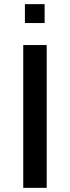

<svg xmlns="http://www.w3.org/2000/svg" viewBox="-20 -905 336 925"><path d="M100 -885V-794H195V-885ZM92 -688V0H205V-688Z"/></svg>

Font: Saira UNSAM Medium
Style: Regular
Weight: 500
Designer: Hector Gatti with collaboration of the Omnibus-Type team
Foundry: Omnibus-Type
Version: Version 0.072;PS 000.072;hotconv 1.0.88;makeotf.lib2.5.64775